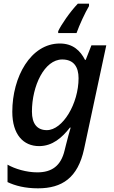

<svg xmlns="http://www.w3.org/2000/svg" viewBox="-20 -786 623 1046"><path d="M297 -616V-606H397C412 -649 444 -718 465 -753V-766H404C361 -721 313 -651 297 -616ZM187 240C318 240 404 183 438 26L559 -539H478L447 -460H443C418 -509 378 -549 306 -549C147 -549 47 -367 47 -177C47 -52 108 10 193 10C266 10 318 -36 361 -91H365C358 -68 347 -27 340 1L332 33C312 118 262 153 183 153C124 153 61 134 21 111V206C63 226 117 240 187 240ZM235 -77C183 -77 154 -111 154 -178C154 -318 222 -462 319 -462C382 -462 408 -421 408 -360C408 -222 322 -77 235 -77Z"/></svg>

Font: Noto Sans Medium
Style: Italic
Weight: 500
Italic angle: -12°
Designer: Monotype Design Team
Foundry: Monotype Imaging Inc.
Version: Version 2.013